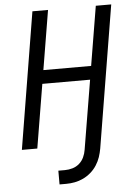

<svg xmlns="http://www.w3.org/2000/svg" viewBox="-61 -781 723 1029"><g transform="rotate(-5 300.0 -266.5)"><path d="M217 202V128H253Q273 128 293.5 122Q314 116 330 102Q346 88 355 68.5Q364 49 367 29L429 -343H172L115 0H32L153 -735H237L184 -416H441L494 -735H577L451 29Q447 52 439.5 74.5Q432 97 418.5 118Q405 139 386 155.5Q367 172 345 182.5Q323 193 299.5 197.5Q276 202 253 202Z"/></g></svg>

Font: Iosevka SS04 Extended
Style: Italic
Weight: 400
Width: 7
Italic angle: -9°
Monospace: yes
Designer: Belleve Invis
Foundry: Belleve Invis
Version: Version 19.0.0; ttfautohint (v1.8.4)